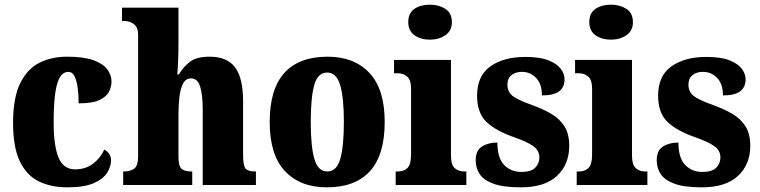

<svg xmlns="http://www.w3.org/2000/svg" viewBox="-20 -793 3257 823"><path d="M269 10Q199 10 146.5 -15.5Q94 -41 65 -101.5Q36 -162 36 -266Q36 -375 67 -437Q98 -499 150 -524.5Q202 -550 267 -550Q339 -550 380.5 -535Q422 -520 440 -495.5Q458 -471 458 -444Q458 -423 448 -401.5Q438 -380 408 -365Q378 -350 317 -350Q317 -386 313 -416.5Q309 -447 299.5 -466Q290 -485 273 -485Q253 -485 239 -465.5Q225 -446 217.5 -398.5Q210 -351 210 -267Q210 -168 231 -117.5Q252 -67 302 -67Q347 -67 379 -91.5Q411 -116 427 -152Q456 -136 456 -105Q456 -80 439.5 -53Q423 -26 382 -8Q341 10 269 10Z M508 0V-58H511Q537 -58 554.5 -69.5Q572 -81 572 -125V-644Q572 -670 561 -682.5Q550 -695 536.5 -699Q523 -703 517 -703H503V-760H745V-606Q745 -568 743.5 -532Q742 -496 740 -474H747Q763 -503 792 -526.5Q821 -550 879 -550Q953 -550 987.5 -504.5Q1022 -459 1022 -358V-128Q1022 -82 1033 -70Q1044 -58 1074 -58H1077V0H849V-323Q849 -386 838 -421.5Q827 -457 799 -457Q776 -457 764.5 -434.5Q753 -412 749 -377Q745 -342 745 -305V-122Q745 -81 758 -69.5Q771 -58 800 -58H804V0Z M1381 10Q1267 10 1201.5 -59.5Q1136 -129 1136 -270Q1136 -411 1199 -480.5Q1262 -550 1384 -550Q1498 -550 1563.5 -480.5Q1629 -411 1629 -270Q1629 -129 1566 -59.5Q1503 10 1381 10ZM1383 -58Q1423 -58 1438.5 -112Q1454 -166 1454 -270Q1454 -375 1438 -428.5Q1422 -482 1382 -482Q1342 -482 1327 -428.5Q1312 -375 1312 -270Q1312 -166 1327.5 -112Q1343 -58 1383 -58Z M1823 -623Q1783 -623 1756.5 -642Q1730 -661 1730 -698Q1730 -737 1756.5 -755Q1783 -773 1823 -773Q1861 -773 1889 -755Q1917 -737 1917 -698Q1917 -661 1889 -642Q1861 -623 1823 -623ZM1676 0V-58H1686Q1711 -58 1726.5 -73Q1742 -88 1742 -131V-412Q1742 -450 1725.5 -464.5Q1709 -479 1686 -479H1669V-536H1913V-128Q1913 -87 1929 -72.5Q1945 -58 1969 -58H1979V0Z M2212 10Q2137 10 2095 -5.5Q2053 -21 2036 -47Q2019 -73 2019 -106Q2019 -148 2046 -165Q2073 -182 2112 -182Q2112 -116 2141 -86Q2170 -56 2214 -56Q2257 -56 2274.5 -74.5Q2292 -93 2292 -118Q2292 -148 2266 -166.5Q2240 -185 2186 -204Q2105 -232 2065 -270.5Q2025 -309 2025 -383Q2025 -468 2082 -508.5Q2139 -549 2232 -549Q2293 -549 2329.5 -535Q2366 -521 2383 -499Q2400 -477 2400 -453Q2400 -419 2376.5 -401.5Q2353 -384 2303 -384Q2303 -433 2278 -459Q2253 -485 2217 -485Q2190 -485 2172.5 -471Q2155 -457 2155 -431Q2155 -400 2176.5 -382.5Q2198 -365 2260 -343Q2307 -326 2343 -305Q2379 -284 2399.5 -251.5Q2420 -219 2420 -168Q2420 -88 2367.5 -39Q2315 10 2212 10Z M2599 -623Q2559 -623 2532.5 -642Q2506 -661 2506 -698Q2506 -737 2532.5 -755Q2559 -773 2599 -773Q2637 -773 2665 -755Q2693 -737 2693 -698Q2693 -661 2665 -642Q2637 -623 2599 -623ZM2452 0V-58H2462Q2487 -58 2502.5 -73Q2518 -88 2518 -131V-412Q2518 -450 2501.5 -464.5Q2485 -479 2462 -479H2445V-536H2689V-128Q2689 -87 2705 -72.5Q2721 -58 2745 -58H2755V0Z M2988 10Q2913 10 2871 -5.5Q2829 -21 2812 -47Q2795 -73 2795 -106Q2795 -148 2822 -165Q2849 -182 2888 -182Q2888 -116 2917 -86Q2946 -56 2990 -56Q3033 -56 3050.5 -74.5Q3068 -93 3068 -118Q3068 -148 3042 -166.5Q3016 -185 2962 -204Q2881 -232 2841 -270.5Q2801 -309 2801 -383Q2801 -468 2858 -508.5Q2915 -549 3008 -549Q3069 -549 3105.5 -535Q3142 -521 3159 -499Q3176 -477 3176 -453Q3176 -419 3152.5 -401.5Q3129 -384 3079 -384Q3079 -433 3054 -459Q3029 -485 2993 -485Q2966 -485 2948.5 -471Q2931 -457 2931 -431Q2931 -400 2952.5 -382.5Q2974 -365 3036 -343Q3083 -326 3119 -305Q3155 -284 3175.5 -251.5Q3196 -219 3196 -168Q3196 -88 3143.5 -39Q3091 10 2988 10Z"/></svg>

Font: Noto Serif Condensed Black
Style: Regular
Weight: 900
Width: 3
Designer: Monotype Design Team
Foundry: Monotype Imaging Inc.
Version: Version 2.015; ttfautohint (v1.8.4.7-5d5b)